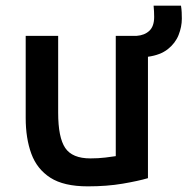

<svg xmlns="http://www.w3.org/2000/svg" viewBox="-20 -649 664 680"><path d="M291 11Q206 11 158.5 -19.5Q111 -50 91 -104.5Q71 -159 71 -231V-522H186V-250Q186 -162 211 -125Q236 -88 300 -88Q328 -88 353 -91Q378 -94 390 -96V-522H464Q492 -524 509 -540Q526 -556 526 -589Q526 -599 525.5 -608.5Q525 -618 524 -629H621Q623 -617 623.5 -605Q624 -593 624 -583Q624 -554 612.5 -525Q601 -496 574.5 -475Q548 -454 504 -448V-18Q470 -8 414.5 1.5Q359 11 291 11Z"/></svg>

Font: Ubuntu Sans SemiBold
Style: Regular
Weight: 600
Designer: Dalton Maag Ltd
Foundry: Dalton Maag Ltd
Version: Version 1.006; ttfautohint (v1.8.4.7-5d5b)